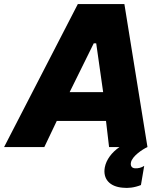

<svg xmlns="http://www.w3.org/2000/svg" viewBox="-73 -720 780 940"><path d="M-53 0H144L205 -128H446L461 0H512C474 26 447 62 440 100C430 156 464 194 528 199C554 202 584 199 617 186L633 92C620 101 603 105 588 104C572 103 565 92 568 76C573 45 626 10 649 0L536 -700H308ZM268 -269 386 -508H398L432 -269Z"/></svg>

Font: Fixel Display ExtraBold
Style: Italic
Weight: 800
Italic angle: -10°
Designer: AlfaBravo + MacPaw
Foundry: Kyrylo Tkachov, Marchela Mozhyna, Serhii Makarenko, Maria Weinstein, Zakhar Kryvoshyya
Version: Version 1.210;Glyphs 3.2 (3217)